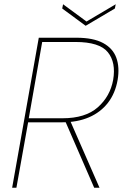

<svg xmlns="http://www.w3.org/2000/svg" viewBox="-20 -881 576 901"><path d="M511 -506Q525 -588 486 -636Q447 -684 334 -684H178L115 -326H273Q381 -326 439 -377.5Q497 -429 511 -506ZM162 -704H338Q418 -704 464 -679Q510 -654 526 -609.5Q542 -565 532 -506Q521 -443 486.5 -398.5Q452 -354 397.5 -330.5Q343 -307 270 -307H112L57 0H37ZM285 -315H309L447 0H422ZM386 -780 523 -861 519 -841 382 -760 272 -841 276 -861Z"/></svg>

Font: Poppins Variable
Style: Italic
Weight: 100
Italic angle: -10°
Designer: Jonny Pinhorn
Foundry: Indian Type Foundry
Version: Version 6.000